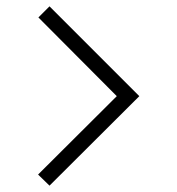

<svg xmlns="http://www.w3.org/2000/svg" viewBox="-20 -585 559 605"><path d="M419 -282 136 0 100 -35 348 -282 101 -530 136 -565Z"/></svg>

Font: Trochut
Style: Regular
Weight: 400
Designer: Andreu Balius
Foundry: Andreu Balius
Version: Version 1.001